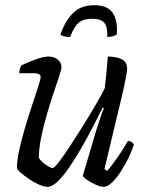

<svg xmlns="http://www.w3.org/2000/svg" viewBox="-20 -717 559 737"><path d="M163 0Q149 0 129.5 -8.5Q110 -17 91 -30Q72 -43 59 -54.5Q46 -66 45 -73Q45 -101 54 -142Q63 -183 76.5 -228Q90 -273 103.5 -314Q117 -355 126.5 -384Q136 -413 136 -421Q136 -436 111 -436H54Q54 -444 56.5 -453Q59 -462 62 -466Q84 -477 115.5 -488.5Q147 -500 167 -500Q187 -500 201.5 -488.5Q216 -477 216 -458Q216 -451 207 -424Q198 -397 185 -358Q172 -319 159 -274.5Q146 -230 137.5 -187Q129 -144 129 -111Q139 -96 156.5 -84Q174 -72 182 -72Q188 -72 205.5 -94.5Q223 -117 247 -153.5Q271 -190 297 -231.5Q323 -273 345.5 -311.5Q368 -350 382 -378Q385 -401 388.5 -436.5Q392 -472 394 -500Q427 -500 447.5 -489.5Q468 -479 468 -453Q468 -438 456.5 -386Q445 -334 425 -252.5Q405 -171 381 -68L391 -61Q400 -70 415 -90.5Q430 -111 445.5 -134.5Q461 -158 471 -176Q479 -176 485 -172Q491 -168 494 -163Q488 -142 475 -114.5Q462 -87 445 -60.5Q428 -34 410.5 -17Q393 0 378 0Q365 0 347.5 -8Q330 -16 315 -26Q300 -36 298 -43L352 -225Q361 -252 368 -273.5Q375 -295 379 -301L374 -304Q357 -270 336 -229Q315 -188 291.5 -147.5Q268 -107 245 -73.5Q222 -40 201 -20Q180 0 163 0ZM249 -575Q235 -575 225 -578Q215 -581 212 -584Q229 -635 259.5 -666Q290 -697 342 -697Q394 -697 413.5 -666Q433 -635 428 -584Q423 -581 413 -578Q403 -575 392 -575Q393 -616 379.5 -630.5Q366 -645 334 -645Q301 -645 283 -630.5Q265 -616 249 -575Z"/></svg>

Font: Texturina 72pt 72pt Regular
Style: Italic
Weight: 400
Italic angle: -11°
Designer: Guillermo Torres Carreño
Foundry: Omnibus-Type
Version: Version 1.002; ttfautohint (v1.8.3)